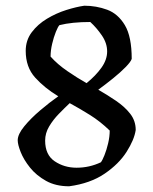

<svg xmlns="http://www.w3.org/2000/svg" viewBox="-20 -640 537 672"><path d="M222 12Q175 12 141 -7Q107 -26 85 -53.5Q63 -81 52.5 -107.5Q42 -134 42 -149Q42 -170 65 -198Q88 -226 121 -254Q154 -282 184 -303Q136 -332 103 -368.5Q70 -405 70 -462Q70 -499 91 -527Q112 -555 144.5 -574.5Q177 -594 212 -605Q247 -616 275 -620Q317 -620 355 -606Q393 -592 417 -552Q441 -512 441 -434Q438 -424 420 -405.5Q402 -387 376 -366Q350 -345 324 -326Q357 -307 387 -286.5Q417 -266 436 -241.5Q455 -217 455 -185Q450 -151 423 -108.5Q396 -66 346 -32Q296 2 222 12ZM283 -349Q315 -375 335 -403Q355 -431 355 -460Q355 -489 336.5 -516Q318 -543 296 -563Q232 -563 188 -552Q183 -547 175.5 -528.5Q168 -510 162.5 -486.5Q157 -463 157 -442Q181 -415 216 -391Q251 -367 283 -349ZM248 -53Q293 -53 333 -72Q338 -78 345.5 -96.5Q353 -115 358.5 -138.5Q364 -162 364 -183Q331 -215 295 -237.5Q259 -260 224 -279Q206 -262 186 -241.5Q166 -221 152 -197.5Q138 -174 138 -148Q138 -98 171.5 -75.5Q205 -53 248 -53Z"/></svg>

Font: Labrada
Style: Regular
Weight: 400
Designer: Mercedes Jáuregui
Foundry: Omnibus-Type Team
Version: Version 1.000; ttfautohint (v1.8.4.7-5d5b)